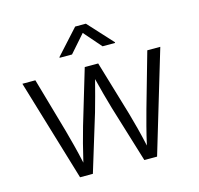

<svg xmlns="http://www.w3.org/2000/svg" viewBox="-109 -879 1033 996"><g transform="rotate(-15 407.5 -381.0)"><path d="M200.7 0 37.1 -545.9H106.9L190.9 -252Q201.7 -212.9 213.4 -167.7Q225.1 -122.6 236.8 -68.8Q249 -121.1 260.7 -166.3Q272.5 -211.4 284.2 -252L372.1 -545.9H444.3L531.7 -252Q543 -212.4 554.7 -167.5Q566.4 -122.6 578.1 -69.3Q589.8 -122.1 601.6 -167Q613.3 -211.9 624.5 -252L708 -545.9H777.8L614.3 0H545.9L452.6 -305.2Q440.9 -345.2 429.7 -386.7Q418.5 -428.2 407.7 -471.7Q396.5 -428.2 385.3 -386.5Q374 -344.7 362.8 -305.2L269.5 0ZM325.2 -626H258.8V-629.9L378.4 -761.7H436L556.6 -629.9V-626H489.3L407.7 -719.7Z"/></g></svg>

Font: Inter Light
Style: Regular
Weight: 300
Designer: Rasmus Andersson
Foundry: rsms
Version: Version 4.000;git-a52131595